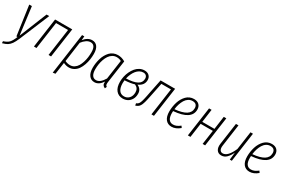

<svg xmlns="http://www.w3.org/2000/svg" viewBox="77 -1639 4332 2949"><g transform="rotate(30 2243.5 -164.5)"><path d="M408.2 -522 189 3.9Q160.2 72.3 134 109.4Q107.9 146.5 75.2 166.5Q42.5 186.5 -12.2 201.2L-14.2 167Q51.3 146 83 113.3Q114.7 80.6 147 0H127.9L54.2 -522H101.1L164.1 -34.2L360.8 -522Z M697.8 0 765.6 -481.9H552.7L483.9 0H438.5L512.7 -522H816.9L742.7 0Z M889.2 203.1 991.2 -522H1031.2L1024.4 -450.2Q1088.4 -532.2 1168 -532.2Q1228 -532.2 1260.5 -487.8Q1293 -443.4 1293 -360.8Q1293 -311 1285.6 -261.2Q1278.3 -211.4 1260.7 -161.6Q1243.2 -111.8 1217.3 -74Q1191.4 -36.1 1150.9 -12.5Q1110.4 11.2 1060.1 11.2Q1014.2 11.2 964.4 -12.2L934.1 196.8ZM1061 -28.8Q1101.6 -28.8 1134.5 -50.5Q1167.5 -72.3 1188 -106.7Q1208.5 -141.1 1222.7 -186Q1236.8 -231 1242.4 -274.7Q1248 -318.4 1248 -361.8Q1249.5 -493.2 1162.1 -493.2Q1123.5 -493.2 1086.7 -467.8Q1049.8 -442.4 1019 -400.9L970.2 -49.8Q1014.6 -28.8 1061 -28.8Z M1625 -532.2Q1692.4 -532.2 1753.9 -495.1L1698.7 -111.8Q1692.4 -72.8 1695.3 -53Q1698.2 -33.2 1717.8 -22L1703.1 11.2Q1675.3 0.5 1662.8 -20.3Q1650.4 -41 1653.8 -80.1Q1593.8 11.2 1514.6 11.2Q1452.6 11.2 1417.7 -36.9Q1382.8 -85 1382.8 -169.9Q1382.8 -210.9 1388.9 -252.2Q1395 -293.5 1407 -334.5Q1418.9 -375.5 1439 -410.9Q1459 -446.3 1484.9 -473.6Q1510.7 -501 1546.9 -516.6Q1583 -532.2 1625 -532.2ZM1624 -495.1Q1584 -495.1 1550.5 -474.9Q1517.1 -454.6 1494.9 -421.9Q1472.7 -389.2 1457.5 -346.2Q1442.4 -303.2 1435.5 -258.8Q1428.7 -214.4 1428.7 -169.9Q1428.7 -101.1 1452.4 -64.9Q1476.1 -28.8 1521 -28.8Q1593.8 -28.8 1656.7 -136.2L1705.1 -475.1Q1667.5 -495.1 1624 -495.1Z M2096.7 -532.2Q2147.9 -532.2 2178.7 -503.2Q2209.5 -474.1 2209.5 -425.8Q2209.5 -331.5 2108.4 -288.1Q2145 -272.9 2166.3 -243.2Q2187.5 -213.4 2187.5 -169.9Q2187.5 -111.8 2162.6 -69.8Q2137.7 -27.8 2099.6 -8.3Q2061.5 11.2 2016.6 11.2Q1941.9 11.2 1897.7 -42Q1853.5 -95.2 1853.5 -193.8Q1853.5 -239.7 1863.8 -287.4Q1874 -335 1895 -378.7Q1916 -422.4 1944.6 -456.8Q1973.1 -491.2 2012.7 -511.7Q2052.2 -532.2 2096.7 -532.2ZM2093.8 -495.1Q2060.5 -495.1 2029.8 -477.8Q1999 -460.4 1975.6 -430.7Q1952.1 -400.9 1935.1 -362.8Q1918 -324.7 1908.7 -282.2Q2037.1 -286.6 2101.3 -320.8Q2165.5 -355 2165.5 -424.8Q2165.5 -458 2146.7 -476.6Q2127.9 -495.1 2093.8 -495.1ZM2073.7 -272.9Q2008.3 -252 1902.8 -246.1Q1899.4 -223.1 1899.4 -195.8Q1899.4 -115.2 1929.7 -71.5Q1960 -27.8 2017.6 -27.8Q2071.8 -27.8 2106.7 -66.2Q2141.6 -104.5 2141.6 -169.9Q2141.6 -242.7 2073.7 -272.9Z M2641.6 -522 2567.4 0H2522.5L2590.8 -481.9H2420.4L2378.4 -275.9Q2370.6 -238.8 2366.2 -217Q2361.8 -195.3 2355.7 -168Q2349.6 -140.6 2345.5 -126Q2341.3 -111.3 2335.2 -92.5Q2329.1 -73.7 2324.2 -64.2Q2319.3 -54.7 2312.3 -42.7Q2305.2 -30.8 2298.3 -24.7Q2291.5 -18.6 2282 -11.7Q2272.5 -4.9 2262.2 -0.5Q2252 3.9 2238.8 7.8L2232.4 -29.8Q2243.2 -33.7 2250.7 -37.8Q2258.3 -42 2265.9 -49.8Q2273.4 -57.6 2278.6 -65.4Q2283.7 -73.2 2289.6 -88.9Q2295.4 -104.5 2299.8 -119.4Q2304.2 -134.3 2310.3 -161.1Q2316.4 -188 2321.5 -213.1Q2326.7 -238.3 2334.5 -279.8L2383.8 -522Z M3097.2 -415Q3097.2 -235.4 2785.6 -210Q2784.2 -193.4 2784.2 -178.2Q2784.2 -102.1 2810.8 -65.9Q2837.4 -29.8 2885.3 -29.8Q2918.5 -29.8 2947.3 -42.5Q2976.1 -55.2 3009.3 -81.1L3030.3 -50.8Q2957.5 11.2 2882.3 11.2Q2814 11.2 2775.6 -37.8Q2737.3 -86.9 2737.3 -176.8Q2737.3 -218.8 2743.7 -260.7Q2750 -302.7 2762.5 -342.8Q2774.9 -382.8 2795.2 -417Q2815.4 -451.2 2840.8 -477.1Q2866.2 -502.9 2900.4 -517.6Q2934.6 -532.2 2973.6 -532.2Q3032.7 -532.2 3064.9 -500Q3097.2 -467.8 3097.2 -415ZM2969.2 -494.1Q2930.2 -494.1 2897.7 -473.1Q2865.2 -452.1 2843.5 -416.3Q2821.8 -380.4 2808.1 -337.2Q2794.4 -293.9 2788.6 -245.1Q2920.9 -257.3 2986.6 -298.1Q3052.2 -338.9 3052.2 -414.1Q3052.2 -451.7 3031.7 -472.9Q3011.2 -494.1 2969.2 -494.1Z M3430.2 0 3466.3 -252H3250L3214.4 0H3168.9L3243.2 -522H3288.1L3256.3 -291H3472.2L3503.9 -522H3549.3L3475.1 0Z M3764.2 11.2Q3710 11.2 3683.1 -29.3Q3656.2 -69.8 3666 -139.2L3720.2 -522H3765.1L3710.9 -137.2Q3702.6 -83.5 3718.5 -55.7Q3734.4 -27.8 3769 -27.8Q3857.4 -27.8 3932.1 -199.2L3978 -522H4022L3948.2 0H3912.1L3927.2 -131.8Q3895.5 -65.4 3856.7 -27.1Q3817.9 11.2 3764.2 11.2Z M4478.5 -415Q4478.5 -235.4 4167 -210Q4165.5 -193.4 4165.5 -178.2Q4165.5 -102.1 4192.1 -65.9Q4218.8 -29.8 4266.6 -29.8Q4299.8 -29.8 4328.6 -42.5Q4357.4 -55.2 4390.6 -81.1L4411.6 -50.8Q4338.9 11.2 4263.7 11.2Q4195.3 11.2 4157 -37.8Q4118.7 -86.9 4118.7 -176.8Q4118.7 -218.8 4125 -260.7Q4131.3 -302.7 4143.8 -342.8Q4156.2 -382.8 4176.5 -417Q4196.8 -451.2 4222.2 -477.1Q4247.6 -502.9 4281.7 -517.6Q4315.9 -532.2 4355 -532.2Q4414.1 -532.2 4446.3 -500Q4478.5 -467.8 4478.5 -415ZM4350.6 -494.1Q4311.5 -494.1 4279.1 -473.1Q4246.6 -452.1 4224.9 -416.3Q4203.1 -380.4 4189.5 -337.2Q4175.8 -293.9 4169.9 -245.1Q4302.2 -257.3 4367.9 -298.1Q4433.6 -338.9 4433.6 -414.1Q4433.6 -451.7 4413.1 -472.9Q4392.6 -494.1 4350.6 -494.1Z"/></g></svg>

Font: Fira Sans Compressed ExtraLight
Style: Italic
Weight: 250
Width: 3
Italic angle: -8°
Designer: Carrois Corporate & Edenspiekermann AG
Foundry: Carrois Corporate GbR & Edenspiekermann AG
Version: Version 4.203;PS 004.203;hotconv 1.0.88;makeotf.lib2.5.64775